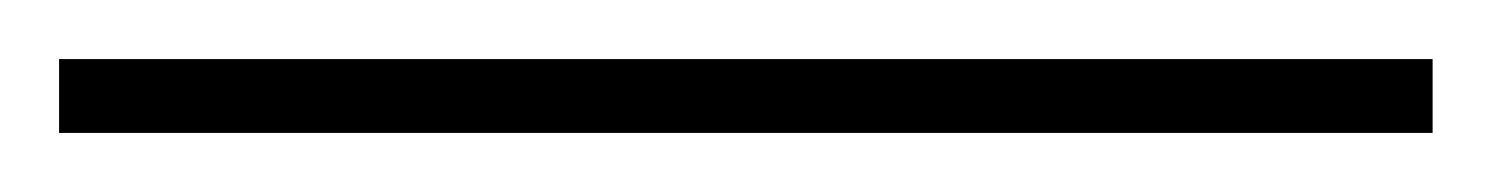

<svg xmlns="http://www.w3.org/2000/svg" viewBox="-23 -805 505 65"><path d="M462 -760V-785H-3V-760Z"/></svg>

Font: Noto Sans Georgian SemiCondensed Thin
Style: Regular
Weight: 100
Width: 4
Designer: Monotype Design Team, Akaki Razmadze
Foundry: Google LLC
Version: Version 2.005